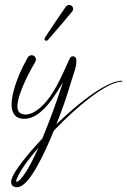

<svg xmlns="http://www.w3.org/2000/svg" viewBox="-20 -479 521 785"><path d="M262.8 -458.9C262.8 -458.9 262.7 -458.9 262.6 -458.9C258.1 -458.9 252.2 -456 249.5 -452.4C246.5 -448.4 239 -437.2 227.9 -420.8C218.7 -407.2 208.3 -391.8 199.1 -378.3C188.3 -362.3 180.5 -350.6 174.1 -340.8C168.2 -331.9 165.3 -327.4 164.3 -326C164.3 -326.1 163.6 -325.1 163.6 -325.2C163.5 -325 163.3 -324.7 163.4 -324.9C162.5 -323.7 161.8 -321.6 161.8 -320.1C161.8 -315.8 165.3 -312.3 169.6 -312.3C171.7 -312.3 174.5 -313.7 175.8 -315.4C175.7 -315.2 176.2 -315.9 176 -315.7C176.1 -315.7 176.7 -316.5 176.7 -316.5C177.7 -317.9 181.3 -321.9 188.4 -329.9C196.1 -338.7 205.3 -349.4 217.8 -364.1C228.1 -376.2 242.4 -392.9 251.1 -403.2C264 -418.5 272.6 -428.5 275.7 -432.7C277.5 -435.1 279 -439.5 279 -442.5C279 -451.5 271.8 -458.8 262.8 -458.9ZM93.8 -244.5C93.8 -244.5 93.4 -243.8 92.9 -242.9C70.3 -203.4 39.8 -140.1 29.6 -78.8C21.7 -31.8 32.8 8.1 80.5 6.8C115.4 5.8 141.4 -15.6 159.8 -34C172.8 -46.9 183.8 -61 191.7 -71.6C204.2 -88.5 224.8 -120.4 237.7 -142.8C209.7 -58.9 186.4 6.8 153 87.3C119.4 122.9 80.2 168 54.5 204.9C43.3 221.1 32.4 236.9 27 255.1C18.2 285.5 47.7 293.9 69.5 280.1C76.5 275.7 83.4 269.5 90 262.2C103.7 247 117.6 225.8 130.8 202.6C156.3 157.8 181 102.1 200.2 55C250.4 2.6 301.7 -44 346.3 -78.1C374.6 -99.8 399.2 -115.7 420 -126.5C438.3 -136 457.3 -144.9 478.7 -144.9C479.7 -144.9 480.5 -145.8 480.5 -146.8C480.5 -147.9 479.7 -148.7 478.7 -148.8C456.5 -148.8 436.8 -140.1 417.9 -130.8C396.5 -120.3 371.3 -104.7 342.2 -83.5C301.9 -54 256.4 -15.1 210.6 29C235.8 -35 251.8 -80.1 272.9 -151.7C282.1 -182.9 293.9 -205.4 292 -235C291.5 -241.9 286.9 -248.9 278.5 -248.8H278.5C267.7 -248.6 264.8 -239 261.3 -231.5C230.8 -165.3 200.4 -90.8 150.1 -44C133.5 -28.5 99.1 -0.8 66.5 -14.4C35.3 -27.4 59.9 -91.5 68.6 -114.1C86.4 -160.2 106.2 -194.3 124.6 -226.6C125.9 -228.9 127 -232.9 127 -235.5C127 -245.4 119 -253.3 109.2 -253.3C103.5 -253.3 96.6 -249.4 93.8 -244.5ZM136.8 125.1C118.6 166.2 95 215.6 70.6 245.4C63.8 253.6 55.8 263.9 46.1 264.3C46 256.3 49.1 250.5 53.7 241.1C73.5 200.7 104.9 162.7 136.8 125.1Z"/></svg>

Font: Sinatra
Style: Regular
Weight: 400
Designer: Fahmi
Version: Version 0.1